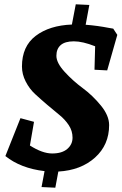

<svg xmlns="http://www.w3.org/2000/svg" viewBox="-20 -780 565 892"><path d="M422 -565Q364 -588 323 -588Q282 -588 262 -570.5Q242 -553 242 -520.5Q242 -488 280.5 -446Q319 -404 364.5 -370.5Q410 -337 448.5 -290Q487 -243 487 -199Q487 -107 421.5 -48Q356 11 251 17L237 92L173 89L187 15Q76 2 5 -55L75 -231L138 -214L119 -104Q177 -67 222.5 -67Q268 -67 292.5 -88Q317 -109 317 -140.5Q317 -172 299.5 -198.5Q282 -225 256 -246Q230 -267 199.5 -293Q169 -319 143 -343Q117 -367 99.5 -401Q82 -435 82 -471Q82 -565 146 -613.5Q210 -662 314 -666L332 -760L395 -757L378 -665Q432 -661 488 -650L506 -647L525 -618L478 -453L419 -456Z"/></svg>

Font: Andada SC
Style: Bold Italic
Weight: 700
Italic angle: -8.29999°
Designer: Carolina Giovagnoli
Foundry: Carolina Giovagnoli
Version: Version 1.003